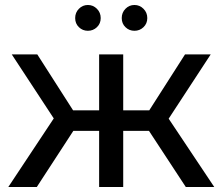

<svg xmlns="http://www.w3.org/2000/svg" viewBox="-20 -747 889 767"><path d="M13.2 0 194.8 -273.9 26.9 -529.8H128.9L272 -306.2H376V-529.8H472.2V-306.2H576.2L719.2 -529.8H821.8L653.8 -272.9L835.9 0H722.2L575.2 -224.1H472.2V0H376V-224.1H272.9L127 0ZM280.3 -674.8Q280.3 -696.8 295.2 -711.9Q310.1 -727.1 331.1 -727.1Q352.1 -727.1 367.2 -711.9Q382.3 -696.8 382.3 -674.8Q382.3 -652.8 367.2 -638.4Q352.1 -624 331.1 -624Q310.1 -624 295.2 -638.4Q280.3 -652.8 280.3 -674.8ZM466.3 -674.8Q466.3 -696.8 481.2 -711.9Q496.1 -727.1 517.1 -727.1Q538.1 -727.1 553.2 -711.9Q568.4 -696.8 568.4 -674.8Q568.4 -652.8 553.2 -638.4Q538.1 -624 517.1 -624Q496.1 -624 481.2 -638.4Q466.3 -652.8 466.3 -674.8Z"/></svg>

Font: Montserrat Medium
Style: Regular
Weight: 500
Designer: Julieta Ulanovsky
Foundry: Julieta Ulanovsky
Version: Version 7.200